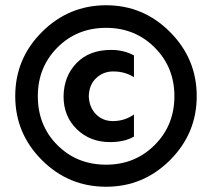

<svg xmlns="http://www.w3.org/2000/svg" viewBox="-20 -703 807 731"><path d="M38 -337Q38 -480 140 -581.5Q242 -683 384 -683Q526 -683 627.5 -581Q729 -479 729 -337Q729 -195 627.5 -93.5Q526 8 384 8Q241 8 139.5 -93.5Q38 -195 38 -337ZM124 -337Q124 -225 198.5 -150.5Q273 -76 384 -76Q494 -76 569 -151Q644 -226 644 -337Q644 -447 569 -522Q494 -597 384 -597Q273 -597 198.5 -522Q124 -447 124 -337ZM318 -336Q320 -294 345.5 -268Q371 -242 410 -242Q454 -242 490 -267V-183Q454 -162 399 -162Q323 -162 272.5 -211Q222 -260 222 -336Q223 -413 271.5 -463Q320 -513 403 -513Q451 -513 490 -492V-409Q456 -431 411 -431Q373 -431 346 -405.5Q319 -380 318 -336Z"/></svg>

Font: Hind SemiBold
Style: Regular
Weight: 600
Designer: Manushi Parikh, Satya Rajpurohit
Foundry: Indian Type Foundry
Version: Version 2.001;PS 1.0;hotconv 1.0.79;makeotf.lib2.5.61930; tt